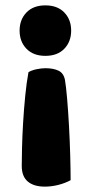

<svg xmlns="http://www.w3.org/2000/svg" viewBox="-20 -479 338 715"><path d="M61 139Q61 116 62 72.5Q63 29 66 -21.5Q69 -72 74 -122.5Q79 -173 86 -210Q90 -213 98 -216Q106 -219 115 -221Q124 -223 133 -224Q142 -225 149 -225Q178 -225 197.5 -216Q217 -207 222 -181Q226 -158 230 -111Q234 -64 237 -9Q240 46 241.5 100Q243 154 243 192Q223 203 197.5 209.5Q172 216 147 216Q106 216 83.5 197Q61 178 61 139ZM245 -365Q245 -324 219.5 -297.5Q194 -271 149 -271Q104 -271 78.5 -297.5Q53 -324 53 -365Q53 -406 78.5 -432.5Q104 -459 149 -459Q194 -459 219.5 -432.5Q245 -406 245 -365Z"/></svg>

Font: Baloo Bhai
Style: Regular
Weight: 400
Designer: Supriya Tembe, Noopur Datye and Ek Type
Foundry: Ek Type
Version: Version 1.443;PS 1.000;hotconv 16.6.51;makeotf.lib2.5.65220;